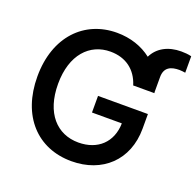

<svg xmlns="http://www.w3.org/2000/svg" viewBox="-133 -902 1075 1052"><g transform="rotate(20 404.5 -375.5)"><path d="M564.6 -496.1H688.9L687.9 -502.1V-589.8C687.9 -648.1 727.3 -662.6 774.9 -662.6C786.9 -662.6 799 -660.5 809.3 -659.1V-755C790.5 -759.9 769.9 -761.4 749.6 -761.4C674 -761.4 614.7 -729.8 586.3 -671.2C533 -713.1 463.1 -737.2 384.2 -737.2C195 -737.2 55 -596.2 55 -363.3C55 -133.2 189.6 9.9 388.5 9.9C567.1 9.9 694.6 -105.8 694.6 -291.5V-376.4H403.8V-279.5H577.8C575.6 -169 501.8 -99.4 389.2 -99.4C263.8 -99.4 175.4 -193.5 175.4 -364C175.4 -534.1 265.3 -627.8 385.7 -627.8C476.9 -627.8 539.1 -578.5 564.6 -498.2Z"/></g></svg>

Font: Magic Ui Pro Semi Bold
Style: Regular
Weight: 600
Designer: Stefan Endress, Andreas Faust
Version: Version 1.000;FEAKit 1.0